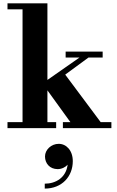

<svg xmlns="http://www.w3.org/2000/svg" viewBox="-20 -770 704 1154"><path d="M25 -36V0H317.5V-36H265V-227L403 -36H358V0H649.5V-36H585L372 -321.5L511.5 -424H597V-460H374.5V-424H457.5L265 -289.5V-750H25V-714H115.5V-36ZM250.5 170.5C250.5 211.5 278.5 246.5 327 246.5C351.5 246.5 374 234 386.5 220C377 297.5 315.5 334 249 334V363.5C352 363.5 417.5 291 417.5 198.5C417.5 134 378.5 94.5 333 94.5C288 94.5 250.5 130 250.5 170.5Z"/></svg>

Font: Bodoni* 06
Style: Bold
Weight: 700
Version: Version 2.2